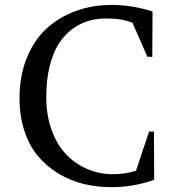

<svg xmlns="http://www.w3.org/2000/svg" viewBox="-20 -756 698 788"><path d="M612.8 -18.1Q527.3 12.2 438 12.2Q377.4 12.2 322.5 -1.2Q267.6 -14.6 219.5 -43.9Q171.4 -73.2 136 -115.2Q100.6 -157.2 80.3 -218Q60.1 -278.8 60.1 -352.1Q60.1 -443.8 89.8 -517.8Q119.6 -591.8 171.1 -638.9Q222.7 -686 291 -710.9Q359.4 -735.8 438 -735.8Q521 -735.8 606 -709L605 -522.9H585L523.9 -662.1Q482.9 -680.2 416 -680.2Q377 -680.2 342.3 -669.9Q307.6 -659.7 275.6 -635.7Q243.7 -611.8 220.5 -575.4Q197.3 -539.1 183.6 -483.4Q169.9 -427.7 169.9 -357.9Q169.9 -283.7 191.7 -222.9Q213.4 -162.1 251 -122.8Q288.6 -83.5 338.1 -62.3Q387.7 -41 443.8 -41Q493.7 -41 538.1 -55.2L591.8 -215.8H611.8Z"/></svg>

Font: Amethysta
Style: Regular
Weight: 400
Designer: Konstantin Vinogradov, Alexei Vanyashin
Foundry: Cyreal (www.cyreal.org)
Version: Version 1.002